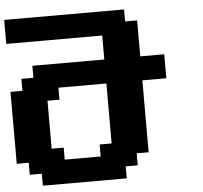

<svg xmlns="http://www.w3.org/2000/svg" viewBox="-58 -936 1053 997"><g transform="rotate(-5 468.5 -437.5)"><path d="M125 0H562.5V-62.5H625V-125H687.5V-500H812.5V-625H687.5V-812.5H625V-875H0V-750H500V-625H125V-562.5H62.5V-500H0V-125H62.5V-62.5H125ZM437.5 -125H250V-187.5H187.5V-437.5H250V-500H500V-187.5H437.5Z"/></g></svg>

Font: Faithful 32x
Style: Semibold
Weight: 400
Foundry: Faithful Resource Pack
Version: Version 1.0; January 27, 2023